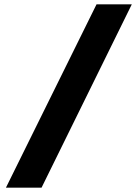

<svg xmlns="http://www.w3.org/2000/svg" viewBox="-20 -720 637 882"><path d="M423.4 -700H585.4L170.8 142.2H7.2Z"/></svg>

Font: Easer Grotesk Variable
Style: Regular
Weight: 400
Designer: Boardeaser, Bonnie Shaver-Troup, Thomas Jockin
Foundry: Lexend
Version: Version 1.001;Glyphs 3.1.2 (3151)